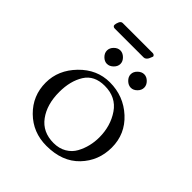

<svg xmlns="http://www.w3.org/2000/svg" viewBox="-201 -857 1006 1006"><g transform="rotate(45 302.5 -354.0)"><path d="M131 -723H354Q360 -723 364.5 -718.5Q369 -714 367 -709Q362 -697 359.5 -691Q357 -685 350.5 -679Q344 -673 336 -673H121Q115 -673 111 -676.5Q107 -680 107 -685Q107 -695 113 -709Q119 -723 131 -723ZM297 -424Q220 -424 185.5 -369Q151 -314 151 -232Q151 -140 194.5 -81Q238 -22 319 -22Q360 -22 390.5 -40Q421 -58 437 -87.5Q453 -117 460.5 -148.5Q468 -180 468 -212Q468 -297 424.5 -360.5Q381 -424 297 -424ZM66 -217Q66 -310 137 -383Q208 -456 303 -456Q405 -456 478.5 -388.5Q552 -321 552 -221Q552 -123 486 -54Q420 15 303 15Q203 15 134.5 -52.5Q66 -120 66 -217ZM366 -597.5Q382 -613 400.5 -613Q419 -613 434.5 -597.5Q450 -582 450 -563Q450 -544 434.5 -528.5Q419 -513 400.5 -513Q382 -513 366 -528.5Q350 -544 350 -563Q350 -582 366 -597.5ZM189.5 -597.5Q205 -613 223.5 -613Q242 -613 258 -597.5Q274 -582 274 -563Q274 -544 258 -528.5Q242 -513 223.5 -513Q205 -513 189.5 -528.5Q174 -544 174 -563Q174 -582 189.5 -597.5Z"/></g></svg>

Font: EB Garamond
Style: SC
Weight: 400
Version: Version 000.010